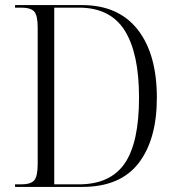

<svg xmlns="http://www.w3.org/2000/svg" viewBox="-20 -734 690 754"><path d="M39 0V-10H63Q101 -10 114.5 -26Q128 -42 128 -90V-626Q128 -674 114 -689Q100 -704 63 -704H39V-714H302Q445 -714 520.5 -618Q596 -522 596 -350Q596 -186 524 -93Q452 0 303 0ZM289 -10Q413 -10 469.5 -92Q526 -174 526 -351Q526 -525 469.5 -614.5Q413 -704 290 -704H193V-10Z"/></svg>

Font: Noto Serif Display SemiCondensed Light
Style: Regular
Weight: 300
Width: 4
Designer: Monotype Design Team
Foundry: Monotype Imaging Inc.
Version: Version 2.009